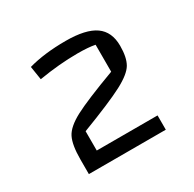

<svg xmlns="http://www.w3.org/2000/svg" viewBox="-103 -847 634 629"><g transform="rotate(-30 214.5 -532.0)"><path d="M64 -324ZM64 -379Q64 -434 77.5 -461Q91 -488 136.5 -512Q182 -536 295 -578V-680Q270 -685 229 -685Q161 -685 83 -672L75 -723Q135 -740 216 -740Q292 -740 327.5 -715Q363 -690 363 -637Q363 -593 349 -569Q335 -545 287.5 -520Q240 -495 125 -451V-378H355V-324H64Z"/></g></svg>

Font: Changa
Style: Regular
Weight: 400
Designer: Eduardo Rodriguez Tunni
Foundry: Eduardo Rodriguez Tunni
Version: Version 2.002; ttfautohint (v1.5.10-5e6f)